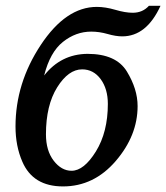

<svg xmlns="http://www.w3.org/2000/svg" viewBox="-20 -632 581 671"><path d="M200.2 19.5Q95.2 19.5 58.1 -66.9Q34.2 -121.6 34.2 -189.9Q34.2 -341.3 122.3 -474.6Q210.4 -607.9 318.4 -607.9Q348.1 -607.9 383.1 -597.7Q418 -587.4 443.8 -587.4Q478.5 -587.4 500.5 -611.8H541Q492.2 -504.9 407.2 -504.9Q384.8 -504.9 356 -513.2Q327.1 -521.5 298.8 -521.5Q245.1 -521.5 200 -485.6Q154.8 -449.7 134.3 -368.2Q192.9 -442.9 285.6 -443.8Q385.7 -443.8 423.3 -382.3Q460.9 -320.8 460.9 -261.2Q460.9 -158.2 384.5 -69.3Q308.1 19.5 200.2 19.5ZM230 -35.2Q273.4 -35.2 315.2 -102.8Q356.9 -170.4 356.9 -269Q356.9 -321.3 331.8 -355.5Q306.6 -389.6 267.1 -389.6Q219.2 -389.6 179.9 -326.9Q140.6 -264.2 140.6 -162.6Q140.6 -105.5 167.7 -70.3Q194.8 -35.2 230 -35.2Z"/></svg>

Font: Kelvinch
Style: Bold Italic
Weight: 700
Italic angle: -10°
Designer: Paul James Miller
Foundry: High-Logic / Made with FontCreator
Version: Version 3.30 September 23, 2016